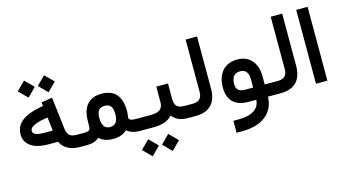

<svg xmlns="http://www.w3.org/2000/svg" viewBox="-95 -1034 2932 1635"><g transform="rotate(-15 1371.0 -216.5)"><path d="M288.1 -594.7 362.8 -669.9 438 -594.7 362.8 -519.5ZM111.3 -594.7 186.5 -669.9 261.2 -594.7 186.5 -519.5ZM498 0Q439.5 0 396.2 -23.2Q353 -46.4 331.5 -91.3H250.5Q144 -91.3 91.6 -130.4Q39.1 -169.4 39.1 -232.9Q39.1 -305.7 95.5 -350.3Q151.9 -395 264.2 -415.5L286.6 -419.4L283.7 -442.9L282.7 -452.1L292 -453.6L369.1 -465.8L378.9 -467.3L380.4 -457L413.6 -177.7Q420.9 -137.2 441.4 -122.3Q461.9 -107.4 503.4 -107.4H520.5Q532.7 -107.4 532.7 -57.1V-51.8Q532.7 0 520.5 0ZM313 -195.3 298.8 -314 280.3 -311.5Q236.3 -305.2 204.6 -294.4Q172.9 -283.7 155.8 -269.5Q138.7 -255.4 138.7 -239.3Q138.7 -216.8 163.3 -206.1Q188 -195.3 243.2 -195.3Z M1038.1 0H1022.5Q991.7 0 963.1 -9.5Q934.6 -19 915.5 -37.1Q871.1 6.8 792.5 6.8Q752 6.8 723.1 -3.7Q694.3 -14.2 670.4 -36.1Q633.8 0 564.9 0H515.1Q502.9 0 502.9 -51.8V-57.1Q502.9 -107.4 515.1 -107.4H564Q585.4 -107.4 597.7 -111.1Q609.9 -114.7 614.7 -120.8Q619.6 -127 620.6 -137.2Q622.1 -149.9 622.1 -192.9Q622.1 -290.5 666.3 -340.8Q710.4 -391.1 792.5 -391.1Q966.8 -391.1 966.8 -191.9Q966.8 -182.1 965.3 -168.5Q963.9 -154.8 962.6 -144.5Q961.4 -134.3 961.4 -132.3Q961.4 -121.1 976.3 -114.3Q991.2 -107.4 1021.5 -107.4H1038.1Q1050.3 -107.4 1050.3 -57.1V-51.8Q1050.3 0 1038.1 0ZM863.8 -193.8Q863.8 -241.7 846.7 -263.2Q829.6 -284.7 793 -284.7Q757.3 -284.7 740.2 -263.2Q723.1 -241.7 723.1 -193.8Q723.1 -97.7 793.5 -97.7Q863.8 -97.7 863.8 -193.8Z M1180.2 161.6 1254.9 86.4 1330.1 161.6 1254.9 236.8ZM1003.4 161.6 1078.6 86.4 1153.3 161.6 1078.6 236.8ZM1466.3 0H1456.1Q1405.8 0 1371.6 -14.6Q1337.4 -29.3 1314.9 -60.1Q1288.1 -29.3 1248.3 -14.6Q1208.5 0 1150.9 0H1033.2Q1021 0 1021 -51.8V-57.1Q1021 -107.4 1033.2 -107.4H1153.3Q1211.9 -107.4 1236.6 -127.9Q1261.2 -148.4 1261.2 -192.9V-318.8V-328.6H1271H1354.5H1364.3V-318.8V-192.9Q1364.3 -147.5 1384.3 -127.4Q1404.3 -107.4 1455.6 -107.4H1466.3Q1478.5 -107.4 1478.5 -57.1V-51.8Q1478.5 0 1466.3 0Z M1461.4 -107.4H1521Q1564.9 -107.4 1585.4 -127.7Q1606 -147.9 1606 -190.9V-641.6V-651.4H1615.7H1697.3H1707V-641.6V-191.4Q1707 -98.1 1659.7 -49.1Q1612.3 0 1520.5 0H1461.4Q1449.2 0 1449.2 -51.8V-57.1Q1449.2 -107.4 1461.4 -107.4Z M2216.8 0H2157.7Q2154.3 107.4 2078.4 167.7Q2002.4 228 1865.7 228H1829.6H1819.8V218.3V132.3V122.6H1829.6H1862.8Q1955.1 122.6 2003.2 91.1Q2051.3 59.6 2054.7 0H1985.8Q1897.5 0 1851.8 -44.4Q1806.2 -88.9 1806.2 -175.3Q1806.2 -217.8 1817.6 -253.7Q1829.1 -289.6 1850.8 -316.4Q1872.6 -343.3 1907.2 -358.4Q1941.9 -373.5 1985.4 -373.5Q2066.4 -373.5 2112.1 -321Q2157.7 -268.6 2157.7 -179.7V-107.4H2216.8Q2229 -107.4 2229 -57.1V-51.8Q2229 0 2216.8 0ZM1907.2 -177.2Q1907.2 -141.6 1926 -124.5Q1944.8 -107.4 1985.4 -107.4H2055.7V-180.2Q2055.7 -270 1983.4 -270Q1907.2 -270 1907.2 -177.2Z M2211.9 -107.4H2271.5Q2315.4 -107.4 2335.9 -127.7Q2356.4 -147.9 2356.4 -190.9V-641.6V-651.4H2366.2H2447.8H2457.5V-641.6V-191.4Q2457.5 -98.1 2410.2 -49.1Q2362.8 0 2271 0H2211.9Q2199.7 0 2199.7 -51.8V-57.1Q2199.7 -107.4 2211.9 -107.4Z M2590.8 -651.4H2671.9H2681.6V-641.6V-10.3V-0.5H2671.9H2590.8H2581.1V-10.3V-641.6V-651.4Z"/></g></svg>

Font: Shabnam Medium FD-WOL
Style: Medium-FD-WOL
Weight: 500
Foundry: DejaVu fonts team - Redesigned by Saber Rastikerdar - Based on Vazir font
Version: Version 5.0.1